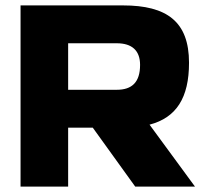

<svg xmlns="http://www.w3.org/2000/svg" viewBox="-20 -690 760 710"><path d="M435 -670H56V0H232V-218H323L480 0H701L533 -229C632 -255 679 -328 679 -458C679 -610 597 -670 435 -670ZM232 -358V-530H412C468 -530 498 -503 498 -450C498 -386 468 -358 412 -358Z"/></svg>

Font: LT Wave Black
Style: Regular
Weight: 900
Designer: Daniel Lyons
Version: Version 2.5 (Glyphs App)